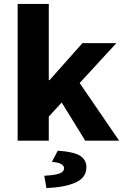

<svg xmlns="http://www.w3.org/2000/svg" viewBox="-20 -718 640 980"><path d="M70 0V-698H229V-309H233L401 -498H574L229 -123V0ZM415 0 280 -219 371 -317 588 0ZM217 242 206 179Q263 176 285 167Q307 158 307 141Q307 128 292.5 119.5Q278 111 245 108L275 51Q358 57 389.5 77.5Q421 98 421 136Q421 188 367 213Q313 238 217 242Z"/></svg>

Font: Source Code Pro ExtraBold
Style: Regular
Weight: 800
Monospace: yes
Designer: Paul D. Hunt, Teo Tuominen
Foundry: Adobe Systems Incorporated
Version: Version 1.018;hotconv 1.0.116;makeotfexe 2.5.65601